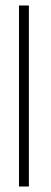

<svg xmlns="http://www.w3.org/2000/svg" viewBox="-20 -678 186 698"><path d="M49 -658H85V0H49Z"/></svg>

Font: Ephesis
Style: Regular
Weight: 400
Designer: Robert E. Leuschke
Foundry: Robert E. Leuschke
Version: Version 1.010; ttfautohint (v1.8.3)